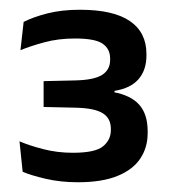

<svg xmlns="http://www.w3.org/2000/svg" viewBox="-20 -729 348 394"><path d="M140 -355Q104.5 -355 74.2 -362Q44 -369 26.5 -376.5L20 -439Q41 -430 69.5 -422.8Q98 -415.5 129.5 -415.5Q175.5 -415.5 191.5 -428.8Q207.5 -442 207.5 -462V-464.5Q207.5 -474.5 203.8 -482.5Q200 -490.5 191.8 -496Q183.5 -501.5 169.8 -504.5Q156 -507.5 135.5 -508L69.5 -509.5V-562.5L135.5 -564Q173.5 -565 189.8 -575.5Q206 -586 206 -606V-609Q206 -628.5 190.8 -639.2Q175.5 -650 134 -650Q99.5 -650 71 -642.2Q42.5 -634.5 22 -626L28.5 -684Q48 -694 77.2 -701.5Q106.5 -709 144 -709Q212.5 -709 246.5 -685.8Q280.5 -662.5 280.5 -618.5V-615Q280.5 -585.5 264.5 -566.8Q248.5 -548 215 -542.5V-534.5L212.5 -540Q248.5 -533.5 265.8 -514Q283 -494.5 283 -460V-455.5Q283 -426.5 268 -403.8Q253 -381 221.2 -368Q189.5 -355 140 -355Z"/></svg>

Font: Anek Latin Medium Medium
Style: Regular
Weight: 500
Version: Version 1.003